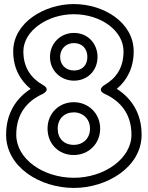

<svg xmlns="http://www.w3.org/2000/svg" viewBox="-20 -885 727 945"><path d="M588 -632C588 -550.1 550.1 -498.9 494.4 -466.6C494.4 -466.6 452.1 -442.6 496.6 -422.3C572.7 -387.4 627 -324.4 627 -222C627 -103.5 491.8 -10 344 -10C191.2 -10 60 -103.2 60 -222C60 -324.6 113.4 -387.5 189.4 -422.3C189.4 -422.3 234 -442.4 191.4 -466.7C134.5 -499.2 95 -550.5 95 -632C95 -733.2 213.9 -815 343 -815C476.7 -815 588 -734 588 -632ZM638 -632C638 -774 491.3 -865 343 -865C200.1 -865 45 -774.8 45 -632C45 -550.2 79 -489.5 131 -447.4C60.4 -402.5 10 -327.4 10 -222C10 -62.8 176.8 40 344 40C506.2 40 677 -62.5 677 -222C677 -327.2 627.1 -401.8 554.7 -447.7C603.9 -488.2 638 -550 638 -632ZM460 -605C460 -670.5 412.1 -723 344 -723C277.5 -723 226 -671.5 226 -605C226 -535.7 280.5 -488 344 -488C410.1 -488 460 -536.9 460 -605ZM410 -605C410 -563.1 383.9 -538 344 -538C305.5 -538 276 -564.3 276 -605C276 -644.5 304.5 -673 344 -673C383.9 -673 410 -645.5 410 -605ZM214 -252C214 -178.3 267.4 -122 343 -122C416.2 -122 473 -177.5 473 -252C473 -328 413.9 -382 343 -382C270.8 -382 214 -327.5 214 -252ZM264 -252C264 -300.5 297.2 -332 343 -332C388.1 -332 423 -300 423 -252C423 -204.5 389.8 -172 343 -172C294.6 -172 264 -203.7 264 -252Z"/></svg>

Font: Hussar Techniczny
Style: Bold 
Weight: 700
Foundry: Cannot Into Space Fonts
Version: Version 0.77